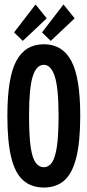

<svg xmlns="http://www.w3.org/2000/svg" viewBox="-20 -828 390 859"><path d="M176 11Q121 11 84.5 -20.5Q48 -52 30.5 -122.5Q13 -193 13 -310Q13 -481 53 -555.5Q93 -630 176 -630Q259 -630 299 -555.5Q339 -481 339 -310Q339 -193 321 -122Q303 -51 267 -20Q231 11 176 11ZM176 -80Q198 -80 212.5 -101Q227 -122 234.5 -172Q242 -222 242 -310Q242 -435 225 -486.5Q208 -538 176 -538Q143 -538 126.5 -486.5Q110 -435 110 -310Q110 -222 117 -172Q124 -122 139 -101Q154 -80 176 -80ZM207 -645 168 -683 264 -808 314 -746ZM82 -645 43 -683 139 -808 189 -746Z"/></svg>

Font: Inconsolata ExtraCondensed ExtraBold
Style: Regular
Weight: 800
Width: 2
Monospace: yes
Designer: Raph Levien, Cyreal, Brenton Simpson
Foundry: Raph Levien, Cyreal, Google
Version: Version 3.001; ttfautohint (v1.8.2.53-6de2)